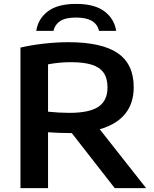

<svg xmlns="http://www.w3.org/2000/svg" viewBox="-20 -965 790 985"><path d="M568.5 0 348 -282.5H330.5Q284 -282.5 226.5 -286.5V0H85V-721Q139 -733.5 204 -741Q269 -748.5 331.5 -748.5Q500.5 -748.5 583.2 -692.8Q666 -637 666 -517Q666 -434.5 621.5 -380.2Q577 -326 491.5 -302L729.5 0ZM226.5 -392Q283.5 -386 336.5 -386Q438 -386 484.8 -417.2Q531.5 -448.5 531.5 -516Q531.5 -563 511.8 -591.5Q492 -620 450.8 -633Q409.5 -646 343 -646Q285 -646 226.5 -635ZM370.5 -945Q465 -945 515.8 -906.8Q566.5 -868.5 576 -806.5H488Q472.5 -875 370.5 -875Q316 -875 288.8 -857Q261.5 -839 254 -806.5H166Q175.5 -869 225.8 -907Q276 -945 370.5 -945Z"/></svg>

Font: Encode Sans Expanded SemiBold
Style: Regular
Weight: 600
Width: 7
Designer: Multiple Designers
Foundry: Impallari Type
Version: Version 2.000